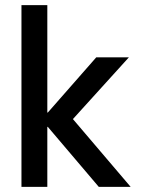

<svg xmlns="http://www.w3.org/2000/svg" viewBox="-20 -727 547 747"><path d="M63.5 -707H164.1V-289.1H166L354.5 -503.9H481.4L263.7 -263.7L488.3 0H364.3L166 -233.4H164.1V0H63.5Z"/></svg>

Font: Wanted Sans Medium
Style: Regular
Weight: 500
Designer: Original Design by Kil Hyung-jin and Kang Hanbin, Wanted Lab, Inc; Hangeul from Source Han Sans by Jang Soo-young and Ka
Foundry: Wanted Lab, Inc.
Version: Version 1.001